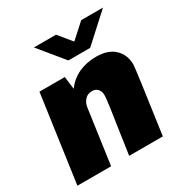

<svg xmlns="http://www.w3.org/2000/svg" viewBox="-167 -848 932 977"><g transform="rotate(-30 298.5 -360.0)"><path d="M563 -392Q563 -370 510 0H312Q316 -26 320 -53.5Q324 -81 328 -109Q344 -213 351 -264Q358 -315 358 -330Q358 -352 346 -366Q334 -380 312 -380Q287 -380 271 -363Q255 -346 251 -320L206 0H8L80 -511H229L238 -437Q302 -521 419 -521Q488 -521 525.5 -485Q563 -449 563 -392ZM361 -643 446 -720H574L415 -575H287L168 -720H298Z"/></g></svg>

Font: Chivo Black Italic
Style: Regular
Weight: 900
Italic angle: -8.05°
Designer: Hector Gatti
Foundry: Omnibus-Type
Version: Version 1.007